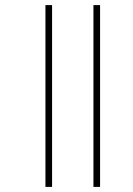

<svg xmlns="http://www.w3.org/2000/svg" viewBox="-20 -682 520 752"><path d="M158 -662H184V50H158ZM346 -662H372V50H346Z"/></svg>

Font: Noto Sans Sinhala UI Thin
Style: Regular
Weight: 100
Designer: Jelle Bosma - Monotype Design Team
Foundry: Monotype Imaging Inc.
Version: Version 2.006; ttfautohint (v1.8.4.7-5d5b)